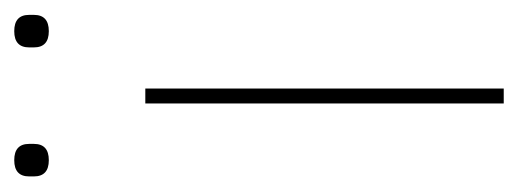

<svg xmlns="http://www.w3.org/2000/svg" viewBox="-250 -481 731 271"><g transform="rotate(-90 115.5 -345.5)"><path d="M2 -663.1V-669.9Q2 -690.9 24.9 -690.9Q47.9 -690.9 47.9 -669.9V-663.1Q47.9 -642.1 24.9 -642.1Q2 -642.1 2 -663.1ZM184.1 -663.1V-669.9Q184.1 -690.9 207 -690.9Q230 -690.9 230 -669.9V-663.1Q230 -642.1 207 -642.1Q184.1 -642.1 184.1 -663.1ZM105 0V-505.9H126V0Z"/></g></svg>

Font: Anuphan Thin
Style: Regular
Weight: 250
Designer: Mike Abbink, Paul van der Laan, Pieter van Rosmalen, Mint Tantisuwanna
Foundry: Bold Monday; Cadson Demak
Version: Version 3.002;hotconv 1.0.109;makeotfexe 2.5.65596